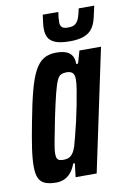

<svg xmlns="http://www.w3.org/2000/svg" viewBox="-80 -731 530 789"><g transform="rotate(-10 185.0 -336.5)"><path d="M91 8Q63 8 45 1Q27 -6 18.5 -23.5Q10 -41 10 -73Q10 -105 16.5 -149Q23 -193 35 -255Q49 -330 62.5 -381Q76 -432 92 -462Q108 -492 129.5 -505Q151 -518 181 -518Q209 -518 225 -511Q241 -504 248.5 -490.5Q256 -477 255 -458H263L278 -510H368L260 0H172L179 -57H172Q163 -32 149.5 -17.5Q136 -3 121 2.5Q106 8 91 8ZM137 -79Q149 -79 158 -83Q167 -87 174.5 -97Q182 -107 188 -125Q192 -139 199 -165.5Q206 -192 213.5 -224.5Q221 -257 227.5 -290.5Q234 -324 238.5 -352Q243 -380 243 -395Q243 -416 234.5 -423.5Q226 -431 210 -431Q197 -431 187 -426.5Q177 -422 169.5 -405Q162 -388 153 -352.5Q144 -317 131 -255Q119 -194 112.5 -160Q106 -126 106 -109Q106 -96 109.5 -89.5Q113 -83 120 -81Q127 -79 137 -79ZM247 -554Q208 -554 186.5 -562.5Q165 -571 157 -586.5Q149 -602 149 -623Q149 -636 151 -650.5Q153 -665 155 -681H220Q218 -669 217 -658Q216 -647 216 -638Q216 -626 222.5 -618.5Q229 -611 249 -611Q270 -611 280 -619.5Q290 -628 295.5 -644Q301 -660 305 -681H370Q364 -654 358.5 -630.5Q353 -607 341.5 -590Q330 -573 307.5 -563.5Q285 -554 247 -554Z"/></g></svg>

Font: Saira UltraCondensed
Style: Bold Italic
Weight: 700
Width: 1
Italic angle: -12°
Designer: Hector Gatti with collaboration of the Omnibus-Type team
Foundry: Omnibus-Type
Version: Version 1.101